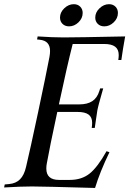

<svg xmlns="http://www.w3.org/2000/svg" viewBox="-20 -909 627 931"><path d="M356 -366.2H257.8Q220.2 -191.4 207 -116.7Q204.6 -105 204.6 -91.8Q204.6 -36.6 266.1 -36.6H318.4Q376 -36.6 414.6 -67.4Q453.1 -98.1 496.6 -175.8L510.7 -170.9Q464.4 -75.2 440.9 2.4Q183.6 -4.9 135.3 -4.9Q82.5 -4.9 0 0L2.9 -14.6L24.4 -16.6Q57.1 -19.5 77.1 -39.6Q97.2 -59.6 106.4 -100.1Q125.5 -180.2 164.6 -364Q203.6 -547.9 219.7 -632.3Q222.7 -648.4 222.7 -661.6Q222.7 -711.4 172.9 -716.3L159.7 -717.8L162.6 -732.4Q236.3 -727.5 288.6 -727.5Q349.1 -727.5 586.9 -732.4Q576.2 -674.3 568.4 -618.2H553.7L555.2 -631.8Q555.7 -635.3 555.7 -642.1Q555.7 -669.4 538.3 -682.6Q521 -695.8 484.4 -695.8H332.5Q305.7 -590.8 265.6 -402.8H363.8Q403.8 -402.8 427.5 -418.5Q451.2 -434.1 461.4 -466.8L465.8 -480.5H480.5Q475.6 -462.4 468.8 -439Q461.9 -415.5 460.4 -408.9Q459 -402.3 456.1 -392.1Q453.1 -381.8 452.1 -374.3Q451.2 -366.7 449.7 -357.9Q448.2 -349.1 445.3 -328.6Q442.4 -308.1 439.5 -288.6H424.8L426.3 -302.2Q426.8 -306.2 426.8 -313.5Q426.8 -340.3 409.7 -353.3Q392.6 -366.2 356 -366.2ZM337.9 -888.7Q356.9 -888.7 368.9 -876.7Q380.9 -864.7 380.9 -846.2Q380.9 -820.3 360.6 -800.8Q340.3 -781.2 314.9 -781.2Q295.4 -781.2 283.2 -793.2Q271 -805.2 271 -823.7Q271 -849.1 291.7 -868.9Q312.5 -888.7 337.9 -888.7ZM508.8 -888.7Q527.8 -888.7 539.8 -876.7Q551.8 -864.7 551.8 -846.2Q551.8 -820.3 531.5 -800.8Q511.2 -781.2 485.8 -781.2Q466.3 -781.2 454.1 -793.2Q441.9 -805.2 441.9 -823.7Q441.9 -849.1 462.6 -868.9Q483.4 -888.7 508.8 -888.7Z"/></svg>

Font: Flanker
Style: Italic
Weight: 400
Italic angle: -12°
Designer: Flanker
Version: Version 2.027